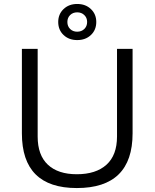

<svg xmlns="http://www.w3.org/2000/svg" viewBox="-20 -931 775 963"><path d="M367.2 -730Q325.7 -730 298.8 -755.4Q272 -780.8 272 -820.8Q272 -859.9 298.8 -885.5Q325.7 -911.1 367.2 -911.1Q409.2 -911.1 436 -885.5Q462.9 -859.9 462.9 -820.8Q462.9 -780.8 436 -755.4Q409.2 -730 367.2 -730ZM417 -820.8Q417 -841.8 402.8 -855.5Q388.7 -869.1 367.2 -869.1Q345.7 -869.1 331.8 -855.5Q317.9 -841.8 317.9 -820.8Q317.9 -799.3 331.8 -785.6Q345.7 -772 367.2 -772Q388.7 -772 402.8 -785.6Q417 -799.3 417 -820.8ZM365.2 12.2Q89.8 12.2 89.8 -262.2V-686H168.9V-246.1Q168.9 -152.8 220 -105Q271 -57.1 365.2 -57.1Q461.4 -57.1 514.2 -105Q566.9 -152.8 566.9 -246.1V-686H645V-262.2Q645 12.2 365.2 12.2Z"/></svg>

Font: Archivo Light
Style: Regular
Weight: 300
Designer: Hector Gatti
Foundry: Omnibus-Type
Version: Version 2.001